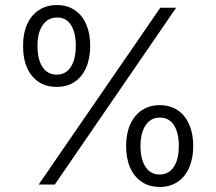

<svg xmlns="http://www.w3.org/2000/svg" viewBox="-20 -738 865 768"><path d="M72.3 -554.7Q71.8 -603 88.1 -640.1Q104.5 -677.2 135.3 -697.5Q166 -717.8 207 -717.8Q249 -717.8 279.1 -697.5Q309.1 -677.2 325 -640.4Q340.8 -603.5 340.8 -554.7Q340.8 -504.9 324.7 -467.8Q308.6 -430.7 278.3 -410.4Q248 -390.1 207 -390.6Q165 -390.1 134.5 -410.4Q104 -430.7 87.9 -467.8Q71.8 -504.9 72.3 -554.7ZM283.2 -554.7Q283.2 -606.9 264.2 -637.5Q245.1 -668 209 -668Q171.9 -668 150.9 -637.7Q129.9 -607.4 129.9 -554.7Q129.9 -500.5 149.9 -470Q169.9 -439.5 207 -439.5Q243.2 -439.5 263.2 -470.2Q283.2 -501 283.2 -554.7ZM484.4 -154.3Q484.4 -203.1 500.7 -240Q517.1 -276.9 547.6 -297.1Q578.1 -317.4 619.1 -317.4Q660.6 -317.4 690.7 -297.1Q720.7 -276.9 736.8 -240Q752.9 -203.1 752.9 -154.3Q752.9 -105 736.8 -67.9Q720.7 -30.8 690.4 -10.5Q660.2 9.8 619.1 9.8Q577.1 9.8 546.9 -10.5Q516.6 -30.8 500.5 -67.6Q484.4 -104.5 484.4 -154.3ZM695.3 -154.3Q695.3 -207.5 675.5 -237.8Q655.8 -268.1 619.1 -267.6Q583 -267.6 562.5 -237.1Q542 -206.5 542 -154.3Q542 -101.1 562 -70.6Q582 -40 619.1 -40Q655.3 -40 675.3 -70.6Q695.3 -101.1 695.3 -154.3ZM621.1 -707H684.6L199.2 0H134.8Z"/></svg>

Font: Pretendard Light
Style: Regular
Weight: 300
Designer: Base glyphs from Inter by Rasmus Andersson; Hangeul glyphs from Noto Sans CJK(Source Han Sans) by Jang Soo-young and Kan
Foundry: Kil Hyung-jin
Version: Version 1.309